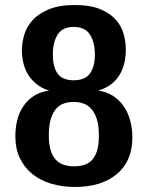

<svg xmlns="http://www.w3.org/2000/svg" viewBox="-20 -731 587 763"><path d="M480 -534Q480 -472 453 -430Q426 -388 371 -371Q405 -366 430.5 -349Q456 -332 472.5 -307.5Q489 -283 497.5 -251.5Q506 -220 506 -185Q506 -91 444.5 -39.5Q383 12 278 12Q227 12 183.5 -1Q140 -14 108.5 -39.5Q77 -65 59 -102.5Q41 -140 41 -190Q41 -223 48.5 -253.5Q56 -284 72.5 -308.5Q89 -333 114 -349.5Q139 -366 175 -371Q146 -380 125.5 -396.5Q105 -413 92 -434Q79 -455 73 -480Q67 -505 67 -531Q67 -562 77 -594.5Q87 -627 111 -652.5Q135 -678 175.5 -694.5Q216 -711 278 -711Q339 -711 378.5 -694.5Q418 -678 440.5 -652.5Q463 -627 471.5 -595.5Q480 -564 480 -534ZM373 -192Q373 -234 364 -260Q355 -286 341 -300.5Q327 -315 309 -320.5Q291 -326 273 -326Q254 -326 236 -320.5Q218 -315 204.5 -300.5Q191 -286 182.5 -260Q174 -234 174 -194Q174 -159 181 -135Q188 -111 201.5 -96.5Q215 -82 233.5 -76Q252 -70 275 -70Q296 -70 314 -75.5Q332 -81 345 -94.5Q358 -108 365.5 -131.5Q373 -155 373 -192ZM357 -514Q357 -563 337.5 -593.5Q318 -624 273 -624Q228 -624 209 -593.5Q190 -563 190 -515Q190 -465 209 -438.5Q228 -412 273 -412Q318 -412 337.5 -439Q357 -466 357 -514Z"/></svg>

Font: CantoraOne
Style: Regular
Weight: 400
Designer: Pablo Impallari, Rodrigo Fuenzalida
Foundry: Pablo Impallari
Version: Version 1.001; ttfautohint (v0.8) -G 200 -r 50